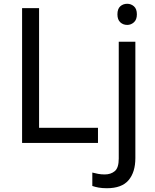

<svg xmlns="http://www.w3.org/2000/svg" viewBox="-20 -757 822 1017"><path d="M97 0V-714H187V-80H499V0ZM602 -681Q602 -710 617 -723.5Q632 -737 654 -737Q674 -737 689.5 -723.5Q705 -710 705 -681Q705 -653 689.5 -639Q674 -625 654 -625Q632 -625 617 -639Q602 -653 602 -681ZM546 240Q521 240 502 236.5Q483 233 469 228V157Q484 161 500 164Q516 167 535 167Q567 167 588 149.5Q609 132 609 83V-536H697V80Q697 155 661 197.5Q625 240 546 240Z"/></svg>

Font: Noto IKEA Simplified Chinese
Style: Regular
Weight: 400
Designer: Monotype Design Team
Foundry: Monotype Imaging Inc.
Version: Version 1.100